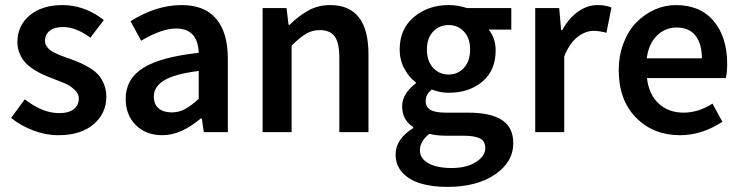

<svg xmlns="http://www.w3.org/2000/svg" viewBox="-20 -523 2935 760"><path d="M23.9 -56.2 78.1 -129.9Q148.4 -75.2 213.9 -75.2Q252.4 -75.2 272.2 -91.1Q292 -106.9 292 -133.8Q292 -151.9 275.6 -167.2Q259.3 -182.6 244.6 -189.5Q230 -196.3 195.3 -209.5Q189.9 -211.9 187 -212.9Q164.6 -221.2 147.2 -229.2Q129.9 -237.3 110.6 -250Q91.3 -262.7 78.6 -277.1Q65.9 -291.5 57.4 -312Q48.8 -332.5 48.8 -356Q48.8 -421.4 97.7 -462.2Q146.5 -502.9 228 -502.9Q314.5 -502.9 391.1 -443.8L337.9 -374Q280.3 -416 230 -416Q194.8 -416 176.5 -401.1Q158.2 -386.2 158.2 -361.8Q158.2 -351.1 163.3 -342Q168.5 -333 176 -326.7Q183.6 -320.3 197 -313.7Q210.4 -307.1 221.4 -303Q232.4 -298.8 250 -292.5Q252 -292 252.7 -291.7Q253.4 -291.5 254.9 -291Q256.3 -290.5 257.6 -290Q258.8 -289.6 259.8 -289.1Q284.7 -279.8 300.8 -272.7Q316.9 -265.6 337.9 -252.4Q358.9 -239.3 371.1 -224.9Q383.3 -210.4 392.1 -188.5Q400.9 -166.5 400.9 -140.1Q400.9 -74.2 350.3 -31Q299.8 12.2 210 12.2Q161.1 12.2 111.1 -6.8Q61 -25.9 23.9 -56.2Z M477.5 -131.8Q477.5 -210.4 546.4 -253.9Q615.2 -297.4 766.6 -314Q763.2 -410.2 676.8 -410.2Q620.6 -410.2 538.6 -361.8L496.6 -439Q598.1 -502.9 698.7 -502.9Q789.6 -502.9 835.7 -448.7Q881.8 -394.5 881.8 -291V0H786.6L778.8 -54.2H774.9Q696.3 12.2 622.6 12.2Q558.1 12.2 517.8 -27.6Q477.5 -67.4 477.5 -131.8ZM588.9 -141.1Q588.9 -109.4 608.2 -93.8Q627.4 -78.1 659.7 -78.1Q688 -78.1 712.2 -91.1Q736.3 -104 766.6 -131.8V-242.2Q670.4 -230 629.6 -204.8Q588.9 -179.7 588.9 -141.1Z M1019.5 0V-491.2H1114.3L1122.1 -424.8H1126.5Q1164.1 -461.9 1202.4 -482.4Q1240.7 -502.9 1287.1 -502.9Q1438.5 -502.9 1438.5 -308.1V0H1323.2V-293Q1323.2 -353 1305.2 -378.4Q1287.1 -403.8 1246.1 -403.8Q1215.8 -403.8 1191.9 -389.6Q1168 -375.5 1134.3 -342.8V0Z M1545.9 88.9Q1545.9 27.3 1615.7 -16.1V-20Q1571.8 -48.3 1571.8 -102.1Q1571.8 -128.9 1587.2 -152.6Q1602.5 -176.3 1626 -192.9V-196.8Q1598.6 -217.3 1580.3 -251.7Q1562 -286.1 1562 -327.1Q1562 -408.2 1618.4 -455.6Q1674.8 -502.9 1755.9 -502.9Q1793.5 -502.9 1827.6 -491.2H2003.9V-405.8H1914.1Q1941.9 -373 1941.9 -323.2Q1941.9 -244.1 1889.4 -200Q1836.9 -155.8 1755.9 -155.8Q1721.7 -155.8 1689 -168.9Q1676.8 -158.2 1670.9 -147.9Q1665 -137.7 1665 -122.1Q1665 -100.1 1683.3 -88.6Q1701.7 -77.1 1744.6 -77.1H1832Q1922.4 -77.1 1967 -47.9Q2011.7 -18.6 2011.7 43.9Q2011.7 118.2 1939.7 167.5Q1867.7 216.8 1750 216.8Q1690.4 216.8 1645 203.1Q1599.6 189.5 1572.8 160.2Q1545.9 130.9 1545.9 88.9ZM1642.1 71.8Q1642.1 104.5 1675.8 123.3Q1709.5 142.1 1768.1 142.1Q1826.2 142.1 1863.5 118.7Q1900.9 95.2 1900.9 63Q1900.9 35.6 1879.6 24.9Q1858.4 14.2 1814 14.2H1747.1Q1708 14.2 1679.7 6.8Q1642.1 36.1 1642.1 71.8ZM1669.9 -327.1Q1669.9 -281.2 1694.3 -254.6Q1718.8 -228 1755.9 -228Q1792.5 -228 1816.7 -254.6Q1840.8 -281.2 1840.8 -327.1Q1840.8 -371.6 1816.9 -397.7Q1793 -423.8 1755.9 -423.8Q1718.8 -423.8 1694.3 -397.9Q1669.9 -372.1 1669.9 -327.1Z M2098.6 0V-491.2H2193.4L2201.2 -403.8H2205.6Q2231.4 -451.2 2268.3 -477.1Q2305.2 -502.9 2344.2 -502.9Q2378.9 -502.9 2400.4 -493.2L2380.4 -393.1Q2353 -400.9 2329.6 -400.9Q2296.9 -400.9 2265.6 -376.2Q2234.4 -351.6 2213.4 -299.8V0Z M2429.2 -245.1Q2429.2 -303.2 2448.2 -352.5Q2467.3 -401.9 2499 -434.3Q2530.8 -466.8 2571.3 -484.9Q2611.8 -502.9 2655.3 -502.9Q2752.4 -502.9 2805.4 -439.2Q2858.4 -375.5 2858.4 -270Q2858.4 -236.3 2853 -213.9H2541Q2548.3 -149.4 2587.2 -113.3Q2626 -77.1 2686 -77.1Q2744.1 -77.1 2800.3 -112.8L2839.4 -41Q2758.3 12.2 2671.4 12.2Q2566.4 12.2 2497.8 -57.1Q2429.2 -126.5 2429.2 -245.1ZM2540 -292H2758.3Q2758.3 -350.1 2732.9 -382.1Q2707.5 -414.1 2658.2 -414.1Q2612.8 -414.1 2580.1 -381.8Q2547.4 -349.6 2540 -292Z"/></svg>

Font: Source Sans Pro Semibold
Style: Regular
Weight: 600
Designer: Paul D. Hunt
Foundry: Adobe Systems Incorporated
Version: Version 2.020;PS 2.0;hotconv 1.0.86;makeotf.lib2.5.63406